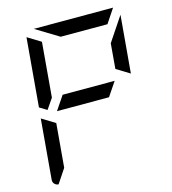

<svg xmlns="http://www.w3.org/2000/svg" viewBox="-140 -1113 1096 1226"><g transform="rotate(-15 408.0 -500.0)"><path d="M205 -454 267 -546H611L549 -454ZM723 -564 635 -618 649 -784 756 -944ZM196 -546 149 -477 100 -507 139 -959V-961L227 -907ZM351 -907 198 -1000H720H722L660 -907ZM94 0Q78 -1 67.5 -12.5Q57 -24 59 -41L93 -436L181 -382L156 -93Z"/></g></svg>

Font: DSEG7 Modern Mini
Style: Italic
Weight: 400
Italic angle: -5°
Designer: Keshikan(Twitter:@keshinomi_88pro)
Version: Version 0.46